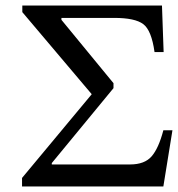

<svg xmlns="http://www.w3.org/2000/svg" viewBox="-20 -677 646 697"><path d="M606 -204 573 0H60V-31L313 -335L61 -633V-657H568L574 -488H541Q530 -567 500 -589.5Q470 -612 395 -612H203V-605L392 -375V-357L168 -85V-80H452Q505 -80 530.5 -109.5Q556 -139 573 -204Z"/></svg>

Font: myMathFont
Style: Regular
Weight: 400
Designer: Ross Mills, John Hudson & Paul Hanslow, Tiro Typeworks Ltd; with prior portions MicroPress Inc., and Coen Hoffman. Math 
Foundry: Tiro Typeworks Ltd
Version: Version 2.13 b171